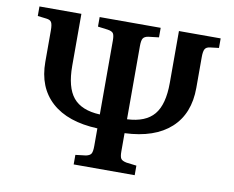

<svg xmlns="http://www.w3.org/2000/svg" viewBox="-78 -811 1110 911"><g transform="rotate(10 477.5 -355.0)"><path d="M331 0V-46L381 -52Q400 -56 406 -66Q412 -76 412 -104V-188Q268 -194 191 -263.5Q114 -333 114 -456V-607Q114 -635 108 -646Q102 -657 83 -659L41 -664V-710H243V-460Q243 -356 283 -307.5Q323 -259 412 -255V-611Q412 -637 405.5 -646Q399 -655 378 -658L331 -664V-710H625V-664L574 -658Q556 -655 549.5 -645Q543 -635 543 -607V-255Q632 -259 672.5 -307.5Q713 -356 713 -460V-710H914V-664L872 -659Q854 -657 847.5 -646Q841 -635 841 -607V-459Q841 -334 764 -264Q687 -194 543 -188V-100Q543 -74 549.5 -65Q556 -56 576 -52L625 -46V0Z"/></g></svg>

Font: Literata 36pt SemiBold
Style: Regular
Weight: 600
Designer: Latin by Veronika Burian and Jose Scaglione. Greek by Irene Vlachou. Cyrillic by Vera Evstafieva.
Foundry: TypeTogether
Version: Version 3.002